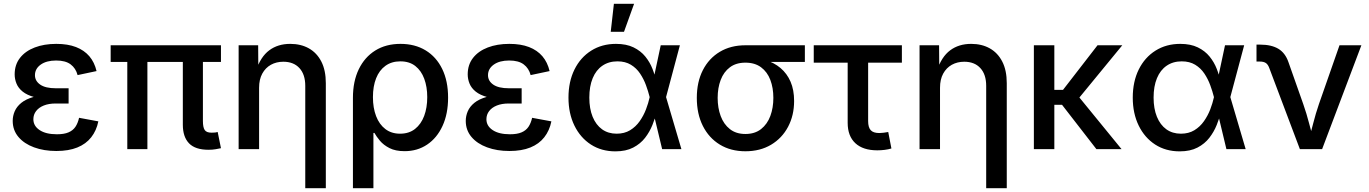

<svg xmlns="http://www.w3.org/2000/svg" viewBox="-20 -779 7153 1003"><path d="M274.4 9.8Q209.5 9.8 157.7 -9.3Q106 -28.3 76.2 -63.7Q46.4 -99.1 46.4 -147.5Q46.4 -173.3 56.9 -197.8Q67.4 -222.2 91.3 -241.7Q115.2 -261.2 155.5 -272.7Q195.8 -284.2 254.9 -284.2H338.4V-238.3H270.5Q234.9 -238.3 208.7 -227.8Q182.6 -217.3 168.5 -198.7Q154.3 -180.2 154.3 -156.2Q154.3 -121.1 187 -99.4Q219.7 -77.6 277.3 -77.6Q314.5 -77.6 337.6 -87.4Q360.8 -97.2 373.8 -116.2Q386.7 -135.3 393.1 -163.6L493.7 -145Q483.9 -96.7 456.5 -61.8Q429.2 -26.9 383.8 -8.5Q338.4 9.8 274.4 9.8ZM255.9 -261.2Q198.2 -261.2 159.7 -271.7Q121.1 -282.2 98.4 -300.5Q75.7 -318.8 66.2 -342.3Q56.6 -365.7 56.6 -390.6Q56.6 -440.9 84.5 -476.6Q112.3 -512.2 161.4 -531Q210.4 -549.8 273.9 -549.8Q334 -549.8 377 -533.2Q419.9 -516.6 446.8 -485.1Q473.6 -453.6 484.4 -407.7L385.3 -386.7Q376 -422.4 349.1 -442.6Q322.3 -462.9 273.4 -462.9Q222.7 -462.9 192.6 -441.4Q162.6 -419.9 162.6 -386.2Q162.6 -356 190.2 -336.9Q217.8 -317.9 271.5 -317.9H338.4V-261.2Z M1069.3 3.4Q1000 3.4 967.5 -30.3Q935.1 -64 935.1 -127.4V-514.2H1040V-147Q1040 -113.8 1049.3 -99.9Q1058.6 -85.9 1085 -85.9Q1097.2 -85.9 1104.2 -86.7Q1111.3 -87.4 1117.2 -89.4L1134.3 -4.9Q1123.5 -2.4 1106.7 0.5Q1089.8 3.4 1069.3 3.4ZM645 0V-514.2H750V0ZM558.1 -455.6V-542.5H1134.3V-455.6Z M1333.5 -320.3V0H1226.6V-542.5H1328.6L1329.6 -409.7H1317.4Q1341.3 -482.4 1386.5 -516.1Q1431.6 -549.8 1496.1 -549.8Q1551.8 -549.8 1593.5 -526.4Q1635.3 -502.9 1658.7 -457.3Q1682.1 -411.6 1682.1 -344.2V204.1H1574.7V-330.6Q1574.7 -390.1 1544.2 -423.3Q1513.7 -456.5 1460 -456.5Q1423.8 -456.5 1395.3 -440.7Q1366.7 -424.8 1350.1 -394.5Q1333.5 -364.3 1333.5 -320.3Z M1823.7 204.1V-268.1Q1823.7 -354 1854.2 -417.2Q1884.8 -480.5 1940.4 -515.1Q1996.1 -549.8 2072.3 -549.8Q2147.5 -549.8 2203.4 -515.9Q2259.3 -481.9 2290 -418.9Q2320.8 -356 2320.8 -269Q2320.8 -184.1 2291.7 -121.1Q2262.7 -58.1 2211.4 -23.7Q2160.2 10.7 2093.8 10.7Q2045.9 10.7 2014.6 -5.4Q1983.4 -21.5 1964.8 -43.7Q1946.3 -65.9 1936 -84.5H1930.7V204.1ZM2069.8 -80.6Q2116.7 -80.6 2148.2 -105.5Q2179.7 -130.4 2195.8 -173.3Q2211.9 -216.3 2211.9 -271.5Q2211.9 -325.2 2196.3 -367.4Q2180.7 -409.7 2149.7 -434.1Q2118.7 -458.5 2071.3 -458.5Q2025.9 -458.5 1993.7 -435.3Q1961.4 -412.1 1944.8 -370.1Q1928.2 -328.1 1928.2 -271.5Q1928.2 -215.3 1944.8 -172.1Q1961.4 -128.9 1993.2 -104.7Q2024.9 -80.6 2069.8 -80.6Z M2641.1 9.8Q2576.2 9.8 2524.4 -9.3Q2472.7 -28.3 2442.9 -63.7Q2413.1 -99.1 2413.1 -147.5Q2413.1 -173.3 2423.6 -197.8Q2434.1 -222.2 2458 -241.7Q2481.9 -261.2 2522.2 -272.7Q2562.5 -284.2 2621.6 -284.2H2705.1V-238.3H2637.2Q2601.6 -238.3 2575.4 -227.8Q2549.3 -217.3 2535.2 -198.7Q2521 -180.2 2521 -156.2Q2521 -121.1 2553.7 -99.4Q2586.4 -77.6 2644 -77.6Q2681.2 -77.6 2704.3 -87.4Q2727.5 -97.2 2740.5 -116.2Q2753.4 -135.3 2759.8 -163.6L2860.4 -145Q2850.6 -96.7 2823.2 -61.8Q2795.9 -26.9 2750.5 -8.5Q2705.1 9.8 2641.1 9.8ZM2622.6 -261.2Q2564.9 -261.2 2526.4 -271.7Q2487.8 -282.2 2465.1 -300.5Q2442.4 -318.8 2432.9 -342.3Q2423.3 -365.7 2423.3 -390.6Q2423.3 -440.9 2451.2 -476.6Q2479 -512.2 2528.1 -531Q2577.1 -549.8 2640.6 -549.8Q2700.7 -549.8 2743.7 -533.2Q2786.6 -516.6 2813.5 -485.1Q2840.3 -453.6 2851.1 -407.7L2752 -386.7Q2742.7 -422.4 2715.8 -442.6Q2689 -462.9 2640.1 -462.9Q2589.4 -462.9 2559.3 -441.4Q2529.3 -419.9 2529.3 -386.2Q2529.3 -356 2556.9 -336.9Q2584.5 -317.9 2638.2 -317.9H2705.1V-261.2Z M3194.8 11.7Q3122.1 11.7 3066.9 -23.9Q3011.7 -59.6 2980.7 -123Q2949.7 -186.5 2949.7 -269Q2949.7 -352.5 2981 -415.8Q3012.2 -479 3068.4 -514.4Q3124.5 -549.8 3197.8 -549.8Q3252 -549.8 3289.6 -531.5Q3327.1 -513.2 3351.1 -483.6Q3375 -454.1 3388.7 -418.9Q3402.3 -383.8 3408.7 -350.6H3444.8L3459 -273.4L3539.6 0H3439L3373.5 -272.9Q3366.2 -302.2 3354.5 -334.2Q3342.8 -366.2 3323.7 -394.8Q3304.7 -423.3 3275.6 -440.9Q3246.6 -458.5 3205.6 -458.5Q3160.2 -458.5 3127 -435.8Q3093.8 -413.1 3076.2 -370.6Q3058.6 -328.1 3058.6 -269Q3058.6 -211.4 3075.9 -168.9Q3093.3 -126.5 3125.2 -103.5Q3157.2 -80.6 3201.2 -80.6Q3241.7 -80.6 3271.5 -98.6Q3301.3 -116.7 3321.8 -146Q3342.3 -175.3 3354.7 -208Q3367.2 -240.7 3373.5 -270L3431.6 -542.5H3531.7L3459 -270L3444.8 -195.3H3411.1Q3402.8 -162.6 3388.4 -126.5Q3374 -90.3 3349.9 -59.1Q3325.7 -27.8 3287.8 -8.1Q3250 11.7 3194.8 11.7ZM3170.4 -612.8 3187 -759.3H3292.5L3239.7 -612.8Z M3874 11.2Q3797.4 11.2 3740.2 -23.7Q3683.1 -58.6 3651.6 -121.3Q3620.1 -184.1 3620.1 -267.6Q3620.1 -350.6 3651.6 -412.4Q3683.1 -474.1 3740.2 -508.3Q3797.4 -542.5 3874 -542.5H4184.6V-455.6H3950.2L3874 -451.7Q3825.2 -451.7 3793 -427.5Q3760.7 -403.3 3744.9 -361.6Q3729 -319.8 3729 -267.6Q3729 -215.3 3744.9 -172.6Q3760.7 -129.9 3793 -104.5Q3825.2 -79.1 3874 -79.1Q3923.3 -79.1 3955.8 -104.7Q3988.3 -130.4 4004.2 -173.1Q4020 -215.8 4020 -267.6Q4020 -319.8 4004.2 -361.6Q3988.3 -403.3 3955.8 -427.5Q3923.3 -451.7 3874 -451.7V-480.5Q3930.2 -480.5 3976.8 -466.3Q4023.4 -452.1 4057.4 -423.6Q4091.3 -395 4109.9 -352.1Q4128.4 -309.1 4128.4 -251.5Q4128.4 -176.3 4096.9 -116.7Q4065.4 -57.1 4008.1 -22.9Q3950.7 11.2 3874 11.2Z M4563 6.3Q4488.3 6.3 4448.2 -31Q4408.2 -68.4 4408.2 -137.2V-451.7H4231V-542.5H4691.4V-451.7H4515.1V-146.5Q4515.1 -113.8 4528.6 -98.9Q4542 -84 4573.7 -84Q4583 -84 4596.4 -85.7Q4609.9 -87.4 4620.1 -89.4L4636.7 -3.4Q4620.6 1.5 4601.3 3.9Q4582 6.3 4563 6.3Z M4890.6 -320.3V0H4783.7V-542.5H4885.7L4886.7 -409.7H4874.5Q4898.4 -482.4 4943.6 -516.1Q4988.8 -549.8 5053.2 -549.8Q5108.9 -549.8 5150.6 -526.4Q5192.4 -502.9 5215.8 -457.3Q5239.3 -411.6 5239.3 -344.2V204.1H5131.8V-330.6Q5131.8 -390.1 5101.3 -423.3Q5070.8 -456.5 5017.1 -456.5Q4981 -456.5 4952.4 -440.7Q4923.8 -424.8 4907.2 -394.5Q4890.6 -364.3 4890.6 -320.3Z M5487.8 -542.5V0H5380.9V-542.5ZM5842.8 -542.5 5587.4 -231.4H5453.6L5453.1 -309.6H5533.2L5713.4 -542.5ZM5707.5 0 5525.4 -234.9 5593.3 -300.8 5838.9 0Z M6142.6 11.7Q6069.8 11.7 6014.6 -23.9Q5959.5 -59.6 5928.5 -123Q5897.5 -186.5 5897.5 -269Q5897.5 -352.5 5928.7 -415.8Q5960 -479 6016.1 -514.4Q6072.3 -549.8 6145.5 -549.8Q6199.7 -549.8 6237.3 -531.5Q6274.9 -513.2 6298.8 -483.6Q6322.8 -454.1 6336.4 -418.9Q6350.1 -383.8 6356.4 -350.6H6392.6L6406.7 -273.4L6487.3 0H6386.7L6321.3 -272.9Q6314 -302.2 6302.2 -334.2Q6290.5 -366.2 6271.5 -394.8Q6252.4 -423.3 6223.4 -440.9Q6194.3 -458.5 6153.3 -458.5Q6107.9 -458.5 6074.7 -435.8Q6041.5 -413.1 6023.9 -370.6Q6006.3 -328.1 6006.3 -269Q6006.3 -211.4 6023.7 -168.9Q6041 -126.5 6073 -103.5Q6105 -80.6 6148.9 -80.6Q6189.5 -80.6 6219.2 -98.6Q6249 -116.7 6269.5 -146Q6290 -175.3 6302.5 -208Q6314.9 -240.7 6321.3 -270L6379.4 -542.5H6479.5L6406.7 -270L6392.6 -195.3H6358.9Q6350.6 -162.6 6336.2 -126.5Q6321.8 -90.3 6297.6 -59.1Q6273.4 -27.8 6235.6 -8.1Q6197.8 11.7 6142.6 11.7Z M6770.5 0 6610.8 -423.3Q6604 -442.4 6592.5 -450Q6581.1 -457.5 6560.5 -457.5H6543.9V-545.9H6563Q6621.6 -545.9 6658 -524.2Q6694.3 -502.4 6710.9 -454.1L6788.1 -235.4Q6805.7 -185.1 6818.6 -135Q6831.5 -85 6845.2 -35.6H6814Q6827.6 -85 6840.3 -135.3Q6853 -185.5 6870.1 -235.4L6977.5 -542.5H7091.8L6886.7 0Z"/></svg>

Font: Inter 16pt Medium
Style: Regular
Weight: 500
Version: Version 4.001;git-66647c0bb